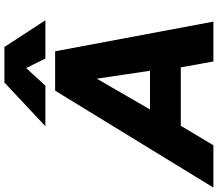

<svg xmlns="http://www.w3.org/2000/svg" viewBox="-102 -886 963 848"><g transform="rotate(-90 379.0 -461.5)"><path d="M439 -923H596L714 -742H545L503 -827L425 -742H246ZM403 -699H577L708 0H532L506 -144H248L162 0H-25ZM491 -280 456 -515 320 -280Z"/></g></svg>

Font: Prompt Bold
Style: Bold Italic
Weight: 700
Italic angle: -12°
Designer: Katatrad Team
Foundry: CadsonDemak
Version: Version 1.000